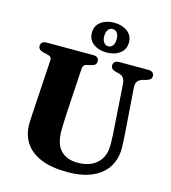

<svg xmlns="http://www.w3.org/2000/svg" viewBox="-133 -1027 1026 1153"><g transform="rotate(15 380.0 -450.5)"><path d="M597.4 -304.8 579.2 -576.7Q577.5 -601.5 568 -615.1Q558.5 -628.6 538.2 -633.6L519.4 -637.9Q501.7 -642.6 494.5 -650.3Q487.4 -658 487.4 -670.9Q487.4 -684 496.5 -692Q505.7 -700 522.2 -700H705.2Q722.2 -700 731.3 -692Q740.4 -684 740.4 -670.9Q740.4 -657.9 732.6 -650.6Q724.8 -643.2 708 -638.2L690.1 -633.8Q663.3 -626.2 654.7 -611.4Q646.2 -596.5 647.9 -572.2L667.2 -306.2Q669.4 -280.2 670.6 -255.2Q671.9 -230.2 672.2 -203.2Q672.9 -139.7 642.5 -89.4Q612.2 -39.2 549.8 -10.1Q487.5 19 391.2 19Q293.1 19 227.7 -8.2Q162.3 -35.3 129.7 -85Q97 -134.8 97.5 -202.4Q97.6 -212.5 98.3 -227.8Q99 -243.1 100.3 -266.3Q101.6 -289.4 103.7 -322.2L120.8 -600.3Q121.8 -614.7 115.3 -622.2Q108.7 -629.6 90.8 -633.3L68.6 -637.9Q36.2 -645.2 36.2 -670.8Q36.2 -684 45.4 -692Q54.5 -700 71.5 -700H362.3Q379.3 -700 388.4 -692Q397.5 -684 397.5 -670.8Q397.5 -657.9 389.9 -650.1Q382.3 -642.2 365.1 -638.3L342.1 -633.3Q328.5 -630.4 322.2 -622.9Q316 -615.4 315 -600.9L298.2 -320.8Q296.2 -288.3 295.5 -261.3Q294.8 -234.3 294.6 -214.4Q293.9 -129.1 332.2 -90.1Q370.6 -51.2 438.4 -51.2Q489.4 -51.2 526 -69.7Q562.7 -88.3 582.4 -122.7Q602.1 -157.1 601.5 -204.8Q601.2 -239.9 600 -262.4Q598.8 -284.9 597.4 -304.8ZM434.1 -735.5Q385.4 -735.5 352.2 -759.9Q319.1 -784.3 319.1 -828.3Q319.1 -872.2 352.2 -896.3Q385.4 -920.5 434.1 -920.5Q484 -920.5 516.7 -895.7Q549.5 -871 549.5 -828.3Q549.5 -785.5 516.7 -760.5Q484 -735.5 434.1 -735.5ZM434.9 -881.5Q417.9 -881.5 406.9 -867.8Q396 -854.2 396 -828.3Q396 -802.5 406.9 -788.3Q417.9 -774.2 434.9 -774.2Q452 -774.2 462.4 -788.5Q472.9 -802.9 472.9 -828.3Q472.9 -854.2 462.4 -867.8Q452 -881.5 434.9 -881.5Z"/></g></svg>

Font: Fraunces
Style: Regular
Weight: 900
Version: Version 1.000;[b76b70a41]